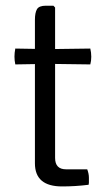

<svg xmlns="http://www.w3.org/2000/svg" viewBox="-20 -666 377 690"><path d="M293.5 -57.5Q299.5 -41.5 299.5 -27.5V-9.5Q299.5 -5.5 298.5 -2Q251.5 4 203 4Q105.5 4 105.5 -79V-595Q105.5 -620 112.8 -632.8Q120 -645.5 145 -645.5H172L178 -639V-98.5Q178 -57.5 217.5 -57.5ZM304.5 -491.5Q308 -477 308 -462Q308 -447 304.5 -434.5L153.5 -436.5L35 -434.5Q32 -449 32 -462.5Q32 -476 35 -491.5L153 -489.5Z"/></svg>

Font: Signika-CLs Light
Style: CLs-Regular
Weight: 300
Version: Version 2.003;gftools[0.9.32]